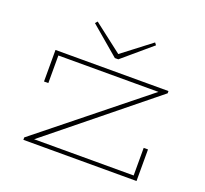

<svg xmlns="http://www.w3.org/2000/svg" viewBox="-127 -895 1118 1046"><g transform="rotate(20 432.0 -372.0)"><path d="M108 0V-14L710 -497H130V-337H105V-520H760V-507L162 -23H739V-183H764V0ZM601 -744 611 -731 444 -589H424L257 -731L268 -744L434 -616Z"/></g></svg>

Font: Padyakke Expanded One
Style: Regular
Weight: 400
Designer: James Puckett
Foundry: Dunwich Type Founders
Version: Version 1.500; ttfautohint (v1.8.4.7-5d5b)